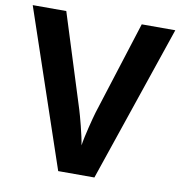

<svg xmlns="http://www.w3.org/2000/svg" viewBox="-80 -788 810 862"><g transform="rotate(10 325.0 -357.0)"><path d="M650 -714H497L362 -289C355 -266 331 -175 325 -132C319 -175 294 -267 287 -289L153 -714H0L242 0H407Z"/></g></svg>

Font: Noto Sans Bassa Vah
Style: Bold
Weight: 700
Designer: Monotype Design Team
Foundry: Monotype Imaging Inc.
Version: Version 2.002